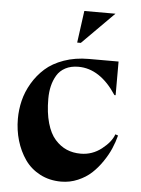

<svg xmlns="http://www.w3.org/2000/svg" viewBox="-51 -722 570 774"><g transform="rotate(5 234.0 -334.5)"><path d="M255.9 -551.8H241.2L258.8 -681.2H384.8ZM414.1 -354H409.2Q342.8 -455.1 254.9 -455.1Q224.6 -455.1 202.4 -443.4Q180.2 -431.6 168.2 -411.4Q156.2 -391.1 150.6 -367.4Q145 -343.8 145 -315.9Q145 -259.8 157 -218Q168.9 -176.3 190.2 -152.6Q211.4 -128.9 237.1 -117.9Q262.7 -106.9 293.9 -106.9Q340.8 -106.9 378.4 -136.2Q416 -165.5 426.8 -196.8L438 -192.9Q431.2 -166.5 419.9 -140.1Q408.7 -113.8 389.6 -85.7Q370.6 -57.6 347.7 -36.4Q324.7 -15.1 292.7 -1.5Q260.7 12.2 225.1 12.2Q177.7 12.2 139.6 -7.8Q101.6 -27.8 78.1 -61.5Q54.7 -95.2 42.2 -137.2Q29.8 -179.2 29.8 -225.1Q29.8 -262.2 38.6 -298.6Q47.4 -335 67.9 -369.9Q88.4 -404.8 118.2 -431.4Q147.9 -458 193.4 -474.1Q238.8 -490.2 293.9 -490.2H414.1Z"/></g></svg>

Font: Bluu Next
Style: Bold
Weight: 700
Designer: Jean-Baptiste Morizot, Igor Stepanchenko (Cyrillic)
Foundry: Igor Stepanchenko
Version: Version 1.005